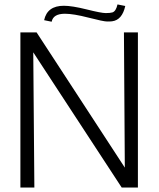

<svg xmlns="http://www.w3.org/2000/svg" viewBox="-20 -846 715 866"><path d="M529 0 130 -610 135 0H72V-700H145L543 -90L539 -700H602V0ZM273 -784Q220 -784 213 -748L179 -755Q193 -820 268 -820Q305 -820 371 -803.5Q437 -787 457 -787Q477 -787 487 -790Q503 -795 510 -826L545 -819Q531 -756 486 -750Q479 -749 463 -749Q447 -749 379 -766.5Q311 -784 273 -784Z"/></svg>

Font: Antic
Style: Regular
Weight: 400
Version: Version 1.0002